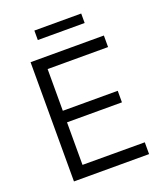

<svg xmlns="http://www.w3.org/2000/svg" viewBox="-158 -989 934 1094"><g transform="rotate(-20 308.5 -442.5)"><path d="M99.5 0V-723H544V-653H177.5V-400H510.5V-330H177.5V-72L555 -71.5V0ZM465.5 -885V-827.5H181.5V-885Z"/></g></svg>

Font: Public Sans Thin Light
Style: Regular
Weight: 300
Version: Version 1.007